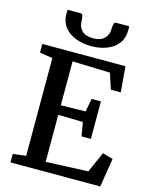

<svg xmlns="http://www.w3.org/2000/svg" viewBox="-141 -1073 922 1163"><g transform="rotate(15 320.5 -491.0)"><path d="M121.5 -63V-676L40.5 -688.5V-743H562L575.5 -582.5H513.5L481 -681L245 -688.5V-413L399.5 -416L415 -498.5H473.5V-263.5H415L400 -350L245 -353V-58.5L509.5 -69.5L567 -199L632 -180L603 0H40V-53ZM217.5 -982.5Q228.5 -982.5 231.2 -968Q234 -953.5 234 -940Q234 -903 257.2 -879.2Q280.5 -855.5 328 -855.5Q375.5 -855.5 398.8 -879.2Q422 -903 422 -940Q422 -953.5 425 -968Q428 -982.5 437.5 -982.5H521Q522 -977 522 -971Q522 -965 522 -959Q522 -908.5 496.2 -874.5Q470.5 -840.5 426.5 -823.5Q382.5 -806.5 328 -806.5Q275 -806.5 230.8 -823.8Q186.5 -841 160.2 -875Q134 -909 134 -959Q134 -965 134.5 -971Q135 -977 135 -982.5Z"/></g></svg>

Font: Merriweather 20pt SemiBold
Style: Regular
Weight: 600
Version: Version 2.100